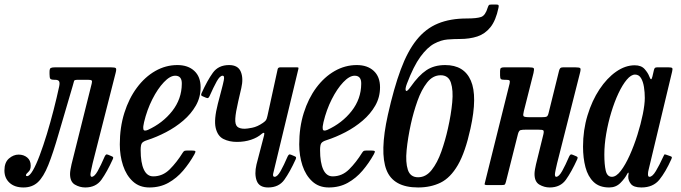

<svg xmlns="http://www.w3.org/2000/svg" viewBox="-52 -817 3004 847"><path d="M-32.5 -65Q-32.5 -100.5 -12.5 -117.8Q7.5 -135 30 -135Q52.5 -135 68 -122.2Q83.5 -109.5 83.5 -86Q83.5 -67.5 73 -58.5Q62.5 -49.5 62.5 -44Q62.5 -40 67.5 -40Q78.5 -40 93 -65Q107.5 -90 123.2 -132Q139 -174 154.8 -225.8Q170.5 -277.5 184.5 -332Q198.5 -386.5 209 -435.5Q212.5 -452 208.5 -458.5Q204.5 -465 191 -465H189Q173.5 -465 170 -469.5Q166.5 -474 166.5 -490V-500Q166.5 -514.5 172.2 -517.2Q178 -520 191.5 -520H436.5Q456 -520 459.2 -516Q462.5 -512 458 -495L356.5 -96Q355 -89 351 -70.8Q347 -52.5 347 -48.5Q347 -37 352.5 -37Q364.5 -37 378.8 -62.2Q393 -87.5 410 -127Q413 -133 416 -135Q419 -137 426 -134L439 -128.5Q445.5 -126 447 -123.5Q448.5 -121 445.5 -114.5Q420 -58.5 395.5 -24.2Q371 10 324 10Q300 10 278.5 -2.5Q257 -15 257 -49.5Q257 -57 259 -69.5Q261 -82 263.5 -92L352.5 -448Q355.5 -459 352.2 -462Q349 -465 336.5 -465H291.5Q275.5 -465 274.8 -459.8Q274 -454.5 269 -439Q231.5 -313.5 206.8 -227.2Q182 -141 161 -88.8Q140 -36.5 115 -13.2Q90 10 51.5 10Q12.5 10 -10 -10.8Q-32.5 -31.5 -32.5 -65Z M476.5 -180Q476.5 -255 496.5 -318.8Q516.5 -382.5 551.8 -430Q587 -477.5 633 -503.8Q679 -530 730.5 -530Q777.5 -530 805.2 -504.2Q833 -478.5 833 -432Q833 -388 812 -351.2Q791 -314.5 756.5 -285Q722 -255.5 680.2 -233.8Q638.5 -212 596.5 -198.5Q580.5 -193.5 574.5 -186.2Q568.5 -179 568.5 -155Q568.5 -99.5 582.5 -69.2Q596.5 -39 624 -39Q665.5 -39 696.5 -69.8Q727.5 -100.5 754.5 -144Q758.5 -150.5 762.8 -151.8Q767 -153 778 -153H792.5Q807 -153 809.5 -150.2Q812 -147.5 805.5 -136Q784 -97.5 755.8 -64.2Q727.5 -31 690.8 -10.5Q654 10 607 10Q563 10 534 -16.8Q505 -43.5 490.8 -86.8Q476.5 -130 476.5 -180ZM600.5 -244Q666 -274 707.8 -327.2Q749.5 -380.5 750 -447Q751 -483 721 -483Q698 -483 670.8 -454.2Q643.5 -425.5 620 -379Q596.5 -332.5 583.5 -278Q578.5 -258 580.5 -247.2Q582.5 -236.5 600.5 -244Z M837 -405.5Q862.5 -462 887 -496Q911.5 -530 958.5 -530Q998 -530 1010.2 -500.8Q1022.5 -471.5 1012.5 -428.5L999 -370Q987.5 -320.5 986 -294.2Q984.5 -268 994.5 -258.5Q1004.5 -249 1027.5 -249Q1037.5 -249 1060.5 -253.5Q1083.5 -258 1108 -275Q1118 -282 1121.5 -287.2Q1125 -292.5 1128 -306.5L1173 -512.5Q1175 -520 1185 -520H1255.5Q1263 -520 1264.2 -518.8Q1265.5 -517.5 1264 -511.5L1161 -84Q1156.5 -66 1153.2 -51.5Q1150 -37 1159.5 -37Q1171.5 -37 1185.8 -62.2Q1200 -87.5 1217 -127Q1220 -133 1223 -135Q1226 -137 1233 -134L1246 -128.5Q1252.5 -126 1253.8 -123.5Q1255 -121 1252.5 -114.5Q1227 -58.5 1202.5 -24.2Q1178 10 1131 10Q1091.5 10 1080.5 -19.5Q1069.5 -49 1079.5 -91.5L1113 -220Q1115.5 -231 1112 -231.2Q1108.5 -231.5 1102.5 -226.5Q1084 -210 1055.5 -200.5Q1027 -191 993 -191Q959.5 -191 933.8 -203.8Q908 -216.5 899.5 -252.8Q891 -289 909 -359L926 -424Q931 -442 935.2 -462.5Q939.5 -483 930 -483Q918 -483 904 -457.8Q890 -432.5 872.5 -393Q869.5 -387 866.5 -385Q863.5 -383 856.5 -386L843.5 -391.5Q837 -394 835.8 -396.5Q834.5 -399 837 -405.5Z M1268 -180Q1268 -255 1288 -318.8Q1308 -382.5 1343.2 -430Q1378.5 -477.5 1424.5 -503.8Q1470.5 -530 1522 -530Q1569 -530 1596.8 -504.2Q1624.5 -478.5 1624.5 -432Q1624.5 -388 1603.5 -351.2Q1582.5 -314.5 1548 -285Q1513.5 -255.5 1471.8 -233.8Q1430 -212 1388 -198.5Q1372 -193.5 1366 -186.2Q1360 -179 1360 -155Q1360 -99.5 1374 -69.2Q1388 -39 1415.5 -39Q1457 -39 1488 -69.8Q1519 -100.5 1546 -144Q1550 -150.5 1554.2 -151.8Q1558.5 -153 1569.5 -153H1584Q1598.5 -153 1601 -150.2Q1603.5 -147.5 1597 -136Q1575.5 -97.5 1547.2 -64.2Q1519 -31 1482.2 -10.5Q1445.5 10 1398.5 10Q1354.5 10 1325.5 -16.8Q1296.5 -43.5 1282.2 -86.8Q1268 -130 1268 -180ZM1392 -244Q1457.5 -274 1499.2 -327.2Q1541 -380.5 1541.5 -447Q1542.5 -483 1512.5 -483Q1489.5 -483 1462.2 -454.2Q1435 -425.5 1411.5 -379Q1388 -332.5 1375 -278Q1370 -258 1372 -247.2Q1374 -236.5 1392 -244Z M2147 -782.5Q2135.5 -727 2111.8 -697.2Q2088 -667.5 2054 -656.2Q2020 -645 1976.5 -645Q1951 -645 1922.2 -642.8Q1893.5 -640.5 1863.2 -624.2Q1833 -608 1802.8 -566.8Q1772.5 -525.5 1743 -447.5Q1734 -423.5 1738.5 -417Q1743 -410.5 1759.5 -434Q1795 -484.5 1829 -507.2Q1863 -530 1912 -530Q1995.5 -530 2025.2 -461.2Q2055 -392.5 2023.5 -250Q2000.5 -145 1967.8 -88.8Q1935 -32.5 1891.5 -11.2Q1848 10 1792.5 10Q1683 10 1652.8 -67.5Q1622.5 -145 1659 -310Q1685.5 -428.5 1715.8 -510Q1746 -591.5 1786 -641.2Q1826 -691 1880 -713.2Q1934 -735.5 2007.5 -735.5Q2051.5 -735.5 2070.5 -742.2Q2089.5 -749 2099.5 -783.5Q2102.5 -792 2104.8 -794.5Q2107 -797 2116.5 -797H2137Q2145.5 -797 2147.2 -794.2Q2149 -791.5 2147 -782.5ZM1760.5 -270Q1747 -208 1741.8 -154.5Q1736.5 -101 1747.2 -68Q1758 -35 1792.5 -35Q1827 -35 1852.2 -67Q1877.5 -99 1895 -148.5Q1912.5 -198 1924 -250Q1938 -312 1943 -365.5Q1948 -419 1937.2 -452Q1926.5 -485 1892 -485Q1857.5 -485 1832.2 -453Q1807 -421 1789.5 -371.5Q1772 -322 1760.5 -270Z M2506.5 -495 2405.5 -96Q2403.5 -89 2399.8 -70.8Q2396 -52.5 2396 -48.5Q2396 -37 2401.5 -37Q2413.5 -37 2427.8 -62.2Q2442 -87.5 2459 -127Q2462 -133 2465 -135Q2468 -137 2475 -134L2488 -128.5Q2494.5 -126 2495.8 -123.5Q2497 -121 2494.5 -114.5Q2469 -58.5 2444.5 -24.2Q2420 10 2373 10Q2349 10 2327.5 -2.5Q2306 -15 2306 -49.5Q2306 -57 2308 -69.5Q2310 -82 2312.5 -92L2345 -224Q2348.5 -239 2344.5 -242Q2340.5 -245 2321.5 -245H2268.5Q2250.5 -245 2243.8 -242.8Q2237 -240.5 2233 -226L2180 -15.5Q2177.5 -5.5 2174.8 -3Q2172 -0.5 2159 -0.5H2099Q2084.5 -0.5 2085.8 -5.2Q2087 -10 2089.5 -20.5L2196 -448Q2198.5 -459 2195.5 -462Q2192.5 -465 2180 -465H2174Q2161.5 -465 2157.8 -468.2Q2154 -471.5 2154 -484V-504Q2154 -514.5 2158.2 -517.2Q2162.5 -520 2172 -520H2280Q2299.5 -520 2302.5 -516Q2305.5 -512 2301.5 -495L2259 -327Q2254.5 -309.5 2257.5 -304.8Q2260.5 -300 2283.5 -300H2338.5Q2354.5 -300 2359.8 -302.8Q2365 -305.5 2368 -318L2414 -504Q2415.5 -511 2419 -515.5Q2422.5 -520 2432 -520H2485Q2504.5 -520 2507.8 -516Q2511 -512 2506.5 -495Z M2909.5 -114.5Q2884.5 -58.5 2856.8 -24.2Q2829 10 2777.5 10Q2743.5 10 2731.2 -5.5Q2719 -21 2719.5 -38Q2719.5 -41.5 2720 -43.8Q2720.5 -46 2721 -50Q2721.5 -55.5 2719.8 -55.5Q2718 -55.5 2715 -50Q2704.5 -29.5 2684.8 -9.8Q2665 10 2635.5 10Q2592 10 2566.8 -14.2Q2541.5 -38.5 2530.8 -79.2Q2520 -120 2520 -170Q2520 -243 2539.8 -308Q2559.5 -373 2592.5 -422.8Q2625.5 -472.5 2666 -500.8Q2706.5 -529 2748 -529Q2777 -529 2791.8 -512.2Q2806.5 -495.5 2812 -480.5Q2816.5 -468.5 2819.8 -467.5Q2823 -466.5 2826 -479L2832.5 -507Q2834 -514 2836.8 -517Q2839.5 -520 2847.5 -520H2896Q2911 -520 2913.5 -516.5Q2916 -513 2913 -501L2809.5 -69Q2806.5 -58 2806.5 -48.5Q2806.5 -37 2813 -37Q2826 -37 2841.2 -62.2Q2856.5 -87.5 2874.5 -127Q2877.5 -133.5 2878.8 -135.2Q2880 -137 2887 -134.5L2904 -128.5Q2911 -126.5 2911.8 -123.8Q2912.5 -121 2909.5 -114.5ZM2792.5 -385Q2792.5 -409.5 2788.8 -433.2Q2785 -457 2775.8 -472.5Q2766.5 -488 2749.5 -488Q2732 -488 2713 -465.5Q2694 -443 2676.2 -405.2Q2658.5 -367.5 2644.5 -321.2Q2630.5 -275 2622.2 -226.5Q2614 -178 2614 -135Q2614 -91 2620.2 -64Q2626.5 -37 2647.5 -37Q2666.5 -37 2686.8 -63.5Q2707 -90 2726 -132.2Q2745 -174.5 2760 -222.2Q2775 -270 2783.8 -313.5Q2792.5 -357 2792.5 -385Z"/></svg>

Font: Besley* Condensed
Style: Italic
Weight: 400
Width: 3
Italic angle: -13°
Designer: Owen Earl
Foundry: indestructible type*
Version: Version 3.000; ttfautohint (v1.8.3)